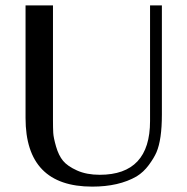

<svg xmlns="http://www.w3.org/2000/svg" viewBox="-20 -682 697 714"><path d="M582 -662V-256Q582 -163 562 -116Q553 -95 533.5 -68.5Q514 -42 488 -26Q422 12 323 12Q75 12 75 -243V-662H177V-235Q177 -206 178 -188Q179 -170 188.5 -137Q198 -104 214.5 -84Q231 -64 266.5 -48Q302 -32 351 -32Q538 -32 538 -232V-662Z"/></svg>

Font: Belleza
Style: Regular
Weight: 400
Designer: Eduardo Rodriguez Tunni
Foundry: Eduardo Rodriguez Tunni
Version: Version 1.001